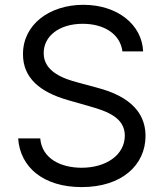

<svg xmlns="http://www.w3.org/2000/svg" viewBox="-20 -757 674 790"><path d="M568.9 -545.5C564.6 -655.2 463.4 -737.2 323.2 -737.2C183.6 -737.2 74.2 -656.2 74.6 -534.1C74.2 -436.1 145.2 -377.8 259.2 -345.2L348.7 -319.6C425.1 -298.3 493.3 -271.3 493.6 -198.9C493.3 -119.3 416.5 -66.8 316.1 -66.8C229 -66.8 152.3 -105.1 145.6 -187.5H54.7C62.9 -68.2 159.4 12.8 316.1 12.8C483.3 12.8 578.5 -79.5 578.8 -197.4C578.5 -333.8 449.2 -377.8 374.3 -397.7L300.4 -417.6C246.1 -431.8 159.4 -460.2 159.8 -538.4C159.4 -608 223.4 -659.1 320.3 -659.1C408 -659.1 474.8 -617.2 483.7 -545.5Z"/></svg>

Font: Riot Sans 2.0
Style: Regular
Weight: 400
Designer: Rasmus Andersson
Foundry: rsms
Version: Version 3.006;hotconv 1.0.109;makeotfexe 2.5.65596